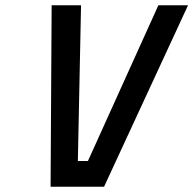

<svg xmlns="http://www.w3.org/2000/svg" viewBox="-20 -705 730 725"><path d="M578 -685H690L373 0H171L175 -685H286L274 -97H312Z"/></svg>

Font: Titillium Web
Style: SemiBold Italic
Weight: 600
Italic angle: -13°
Version: Version 1.001;PS 57.000;hotconv 1.0.70;makeotf.lib2.5.55311